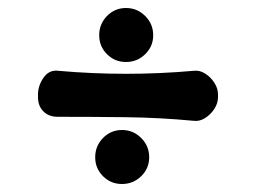

<svg xmlns="http://www.w3.org/2000/svg" viewBox="-20 -490 640 480"><path d="M228 -402Q228 -430 247.5 -450Q267 -470 295 -470Q323 -470 343 -450Q363 -430 363 -402Q363 -374 343 -354.5Q323 -335 295 -335Q267 -335 247.5 -354.5Q228 -374 228 -402ZM525 -247Q525 -232 516 -218Q507 -204 493 -195Q479 -186 464 -188Q379 -196 294.5 -197Q210 -198 124 -198Q102 -198 88.5 -211.5Q75 -225 75 -247V-254Q75 -276 89 -296Q103 -316 126 -313Q295 -298 464 -313Q479 -315 493 -306Q507 -297 516 -283Q525 -269 525 -254ZM218 -97Q218 -125 237.5 -145Q257 -165 285 -165Q313 -165 333 -145Q353 -125 353 -97Q353 -69 333 -49.5Q313 -30 285 -30Q257 -30 237.5 -49.5Q218 -69 218 -97Z"/></svg>

Font: Winky Sans ExtraBold
Style: Regular
Weight: 800
Designer: Simon Atzbach
Foundry: typofactur
Version: Version 1.205